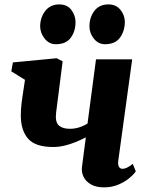

<svg xmlns="http://www.w3.org/2000/svg" viewBox="-20 -818 645 849"><path d="M257 -547 228 -319Q228 -316.5 227.8 -313.2Q227.5 -310 227.2 -306.8Q227 -303.5 227 -300Q227 -273 243.2 -260.8Q259.5 -248.5 289 -248.5Q312.5 -248.5 333 -255.8Q353.5 -263 367 -271.5L404.5 -555.5H564.5L503 -107.5Q500.5 -89.5 506 -80.5Q511.5 -71.5 522 -71.5Q529.5 -71.5 540.2 -76Q551 -80.5 567 -93.5L580.5 -60.5Q571 -46 550.8 -29.5Q530.5 -13 502.2 -1.2Q474 10.5 440 10.5Q404.5 10.5 381.8 -2.8Q359 -16 349.2 -36.8Q339.5 -57.5 342.5 -80L359.5 -210.5Q338 -199.5 314.2 -189.8Q290.5 -180 265.2 -174Q240 -168 215 -168Q136.5 -168 104.2 -204.8Q72 -241.5 72 -308.5Q72 -320 72.8 -332.5Q73.5 -345 75 -358.5Q76.5 -372 78.5 -385.5L90.5 -465L30 -502.5L37 -542L230.5 -560.5ZM226.5 -622.5Q197 -622.5 177.2 -647.5Q157.5 -672.5 157.5 -703Q158.5 -742.5 180.8 -770.5Q203 -798.5 242 -798.5Q277.5 -798.5 295.8 -773.8Q314 -749 314 -720Q314 -680.5 293.2 -651.5Q272.5 -622.5 226.5 -622.5ZM444 -622.5Q414.5 -622.5 394.8 -647.5Q375 -672.5 375.5 -703Q376 -742.5 397.8 -770.5Q419.5 -798.5 459.5 -798.5Q494 -798.5 513.2 -773.8Q532.5 -749 532 -720Q531.5 -680.5 510.5 -651.5Q489.5 -622.5 444 -622.5Z"/></svg>

Font: Merriweather 36pt Black
Style: Italic
Weight: 900
Italic angle: -7.8°
Version: Version 2.101